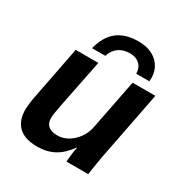

<svg xmlns="http://www.w3.org/2000/svg" viewBox="-171 -861 953 1000"><g transform="rotate(30 305.5 -360.5)"><path d="M250 -528 192 -238Q180 -178 180 -157Q180 -94 254 -94Q303 -94 345 -133Q388 -174 398 -232L456 -528H593L512 -113Q505 -75 494 0H363Q363 -2 364 -12Q365 -22 367 -41Q369 -60 371 -72Q373 -84 375 -90H373Q336 -38 292 -14.5Q248 9 191 9Q116 9 79 -26.5Q42 -62 42 -129Q42 -135 43 -146Q44 -157 45.5 -169Q47 -181 48.5 -192Q50 -203 52 -209L114 -528ZM376 -730Q446 -730 487.5 -693Q529 -656 529 -596L528 -578H449Q449 -613 427 -633.5Q405 -654 369 -654Q329 -654 301.5 -634.5Q274 -615 263 -578H183Q203 -656 250.5 -693Q298 -730 376 -730Z"/></g></svg>

Font: Libra Sans Modern
Style: Bold Italic
Weight: 700
Italic angle: -12°
Foundry: Stefan Peev, Context Ltd
Version: Version 1.000